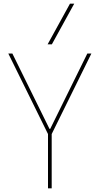

<svg xmlns="http://www.w3.org/2000/svg" viewBox="-20 -1020 540 1040"><path d="M240 0V-294L25 -730H47L248 -322H252L453 -730H475L260 -294V0ZM261 -780H238L359 -1000H382Z"/></svg>

Font: M PLUS 1 Code Thin
Style: Regular
Weight: 250
Designer: Coji Morishita
Foundry: UNDERFOREST DESIGN
Version: Version 1.002